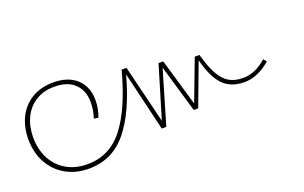

<svg xmlns="http://www.w3.org/2000/svg" viewBox="-72 -872 1870 1181"><g transform="rotate(-20 863.5 -281.0)"><path d="M1600 -240Q1516 -167 1428 -167Q1340 -167 1289 -219.5Q1238 -272 1208 -390L1104 -113H1075L984 -423L881 -73H851L759 -461Q697 -233 599 -113.5Q501 6 347 6Q262 6 196.5 -31.5Q131 -69 94 -136.5Q57 -204 57 -291Q57 -370 88 -433Q119 -496 178.5 -532Q238 -568 319 -568Q419 -568 473.5 -516Q528 -464 528 -379Q528 -317 507 -268L479 -274Q496 -320 496 -375Q496 -451 450 -496Q404 -541 318 -541Q246 -541 194.5 -508.5Q143 -476 116 -419Q89 -362 89 -292Q89 -213 121 -152Q153 -91 211.5 -57Q270 -23 348 -23Q495 -23 588 -143.5Q681 -264 743 -498H775L868 -118L970 -458H1001L1091 -150L1193 -419H1224Q1247 -335 1274 -286.5Q1301 -238 1338 -216Q1375 -194 1429 -194Q1509 -194 1583 -260Z"/></g></svg>

Font: FiraGO UltraLight
Style: Regular
Weight: 200
Designer: bBox Type
Foundry: bBox Type GmbH
Version: Version 1.001